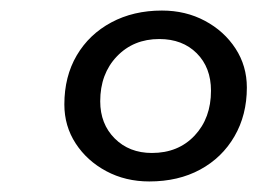

<svg xmlns="http://www.w3.org/2000/svg" viewBox="-20 -726 488 364"><path d="M263 -382Q218 -382 181.5 -401.5Q145 -421 123.5 -454Q102 -487 102 -528Q102 -581 125.5 -621Q149 -661 191 -683.5Q233 -706 287 -706Q332 -706 368.5 -686.5Q405 -667 426.5 -634Q448 -601 448 -560Q448 -508 424.5 -467.5Q401 -427 359.5 -404.5Q318 -382 263 -382ZM268 -436Q318 -436 349 -469Q380 -502 380 -554Q380 -598 353 -625Q326 -652 282 -652Q233 -652 201.5 -619Q170 -586 170 -534Q170 -491 197.5 -463.5Q225 -436 268 -436Z"/></svg>

Font: Platypi Light ExtraBold
Style: Italic
Weight: 800
Italic angle: -13°
Version: Version 1.200